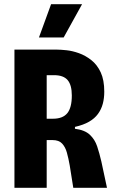

<svg xmlns="http://www.w3.org/2000/svg" viewBox="-20 -897 549 917"><path d="M49 0V-660H253Q270 -660 298 -657Q326 -654 357 -643Q388 -632 416 -610Q444 -588 461 -551.5Q478 -515 478 -459Q478 -428 471 -401.5Q464 -375 448 -353Q432 -331 405 -315.5Q378 -300 338 -291V-282Q385 -276 409 -253.5Q433 -231 444 -198Q455 -165 464 -126L491 0H330L313 -107Q307 -141 299.5 -168Q292 -195 276.5 -211.5Q261 -228 231 -228H203V0ZM203 -330H233Q280 -330 301.5 -356.5Q323 -383 323 -441Q323 -491 303 -514.5Q283 -538 238 -538H203ZM284 -718H166L224 -877H372Z"/></svg>

Font: Bricolage Grotesque 24pt Condensed ExtraBold
Style: Regular
Weight: 800
Width: 3
Designer: Mathieu Triay
Foundry: Atelier Triay
Version: Version 1.001;gftools[0.9.33.dev8+g029e19f]